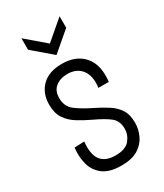

<svg xmlns="http://www.w3.org/2000/svg" viewBox="-189 -812 765 898"><g transform="rotate(-30 193.5 -363.0)"><path d="M193 12Q128 12 93.5 -15Q59 -42 48.5 -84.5Q38 -127 44 -171L97 -173Q90 -106 114 -74.5Q138 -43 192 -43Q246 -43 268.5 -70Q291 -97 291 -131Q291 -173 263 -195Q235 -217 181 -242Q143 -260 111 -280Q79 -300 60 -329Q41 -358 41 -403Q41 -465 79 -502.5Q117 -540 187 -540Q264 -540 305 -492.5Q346 -445 336 -357H280Q288 -418 262 -452Q236 -486 186 -486Q147 -486 122 -466Q97 -446 97 -407Q97 -361 129.5 -336.5Q162 -312 209 -289Q248 -270 279.5 -250Q311 -230 329 -202.5Q347 -175 347 -131Q347 -95 331.5 -62Q316 -29 282.5 -8.5Q249 12 193 12ZM84 -738 187 -650 290 -738V-676L187 -588L84 -676Z"/></g></svg>

Font: Bricolage Grotesque 10pt Condensed ExtraLight
Style: Regular
Weight: 200
Width: 3
Designer: Mathieu Triay
Foundry: Atelier Triay
Version: Version 1.000; ttfautohint (v1.8.4.7-5d5b);gftools[0.9.32]